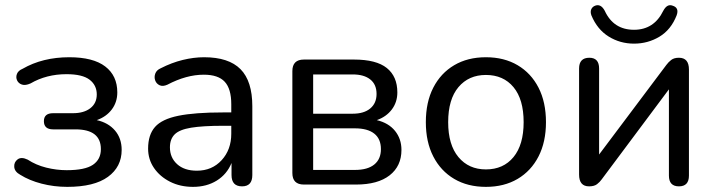

<svg xmlns="http://www.w3.org/2000/svg" viewBox="-20 -719 2783 748"><path d="M242 9Q190 9 142 -3.5Q94 -16 59 -38Q37 -50 35.5 -68.5Q34 -87 48.5 -98Q63 -109 88 -97Q120 -76 160 -66Q200 -56 240 -56Q311 -56 342 -77Q373 -98 373 -138Q373 -215 274 -215H187Q151 -215 151 -247Q151 -278 187 -278H264Q307 -278 332 -297.5Q357 -317 357 -351Q357 -387 329 -408.5Q301 -430 239 -430Q161 -430 99 -394Q79 -385 65.5 -389.5Q52 -394 46.5 -406Q41 -418 46 -431Q51 -444 68 -451Q146 -496 250 -496Q343 -496 390 -460Q437 -424 437 -359Q437 -321 415.5 -292.5Q394 -264 357 -251Q402 -241 428 -210.5Q454 -180 454 -135Q454 -69 400.5 -30Q347 9 242 9Z M732 9Q682 9 642.5 -11Q603 -31 580 -64.5Q557 -98 557 -140Q557 -194 584 -224.5Q611 -255 675 -268Q739 -281 848 -281H881V-313Q881 -373 855.5 -400.5Q830 -428 774 -428Q706 -428 632 -389Q614 -381 601.5 -387Q589 -393 584.5 -406Q580 -419 585 -432.5Q590 -446 606 -453Q649 -475 692 -485.5Q735 -496 775 -496Q871 -496 917 -449.5Q963 -403 963 -305V-37Q963 7 923 7Q882 7 882 -37V-84Q864 -40 824.5 -15.5Q785 9 732 9ZM881 -229H850Q770 -229 724.5 -221.5Q679 -214 660.5 -195.5Q642 -177 642 -145Q642 -105 670 -79.5Q698 -54 747 -54Q806 -54 843.5 -95Q881 -136 881 -198Z M1200 -57H1363Q1412 -57 1438 -78Q1464 -99 1464 -138Q1464 -178 1438 -198.5Q1412 -219 1363 -219H1200ZM1200 -276H1354Q1398 -276 1422.5 -296.5Q1447 -317 1447 -353Q1447 -390 1422.5 -409.5Q1398 -429 1354 -429H1200ZM1164 0Q1119 0 1119 -45V-442Q1119 -487 1164 -487H1359Q1446 -487 1487 -454Q1528 -421 1528 -359Q1528 -321 1506.5 -292.5Q1485 -264 1448 -251Q1494 -240 1519 -209Q1544 -178 1544 -135Q1544 -72 1498 -36Q1452 0 1367 0Z M1873 9Q1802 9 1749.5 -22Q1697 -53 1668 -109.5Q1639 -166 1639 -243Q1639 -321 1668 -377.5Q1697 -434 1749.5 -465Q1802 -496 1873 -496Q1944 -496 1996.5 -465Q2049 -434 2078 -377.5Q2107 -321 2107 -243Q2107 -166 2078 -109.5Q2049 -53 1996.5 -22Q1944 9 1873 9ZM1873 -59Q1941 -59 1980.5 -107Q2020 -155 2020 -243Q2020 -332 1980.5 -379.5Q1941 -427 1873 -427Q1806 -427 1766 -379.5Q1726 -332 1726 -243Q1726 -155 1766 -107Q1806 -59 1873 -59Z M2450 -549Q2396 -549 2351.5 -576.5Q2307 -604 2284 -659Q2279 -673 2283.5 -683Q2288 -693 2299 -697Q2321 -705 2336 -677Q2370 -603 2450 -603Q2528 -603 2564 -677Q2579 -705 2600 -697Q2627 -689 2616 -659Q2594 -603 2549 -576Q2504 -549 2450 -549ZM2275 7Q2236 7 2236 -39V-452Q2236 -494 2276 -494Q2314 -494 2314 -452V-117L2576 -466Q2584 -477 2595 -485.5Q2606 -494 2625 -494Q2664 -494 2664 -448V-35Q2664 7 2625 7Q2586 7 2586 -35V-371L2324 -20Q2317 -10 2306 -1.5Q2295 7 2275 7Z"/></svg>

Font: Chiron GoRound TC N
Style: Regular
Weight: 350
Designer: Ryoko NISHIZUKA 西塚涼子 (kana, bopomofo & ideographs); Paul D. Hunt (Latin, Greek & Cyrillic); Sandoll Communications 산돌커뮤니
Foundry: Adobe
Version: Version 1.000;hotconv 1.1.1;makeotfexe 2.6.0